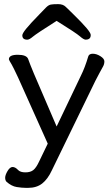

<svg xmlns="http://www.w3.org/2000/svg" viewBox="-20 -745 540 929"><path d="M112 -553Q88 -553 88 -574Q88 -583 107 -606.5Q126 -630 171 -676Q191 -697 203 -709Q215 -721 226.5 -723Q238 -725 261.5 -725Q285 -725 298 -712Q311 -699 331 -680Q379 -633 399 -609Q419 -585 419 -576Q419 -563 412 -558Q405 -553 395 -553Q385 -553 367 -569Q349 -585 254 -644Q156 -582 139 -567.5Q122 -553 112 -553ZM37 -432Q23 -455 23 -458Q23 -480 66 -480Q108 -480 116 -460Q124 -437 144 -389L254 -133L372 -380Q391 -418 407 -472Q411 -485 429 -485Q447 -485 466 -473Q485 -461 485 -448Q485 -435 479 -424Q473 -413 462 -393Q451 -373 442 -355L231 79Q211 122 184 143Q157 164 116 164H106Q86 164 61 160Q36 156 12 135Q5 128 5 115Q5 102 16.5 82.5Q28 63 41 63Q54 63 68 78Q79 89 103 89Q127 89 141 78Q155 67 169 37L211 -50L67 -371Q45 -418 37 -432Z"/></svg>

Font: Moon Stars Kai
Style: Bold
Weight: 700
Designer: GuiWonder
Version: Version 1.101